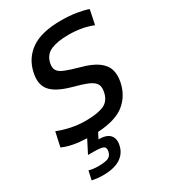

<svg xmlns="http://www.w3.org/2000/svg" viewBox="-214 -760 982 1106"><g transform="rotate(-30 277.5 -207.0)"><path d="M137 240Q121 240 99 237.5Q77 235 66 232L79 173Q106 181 139 181Q184 181 205.5 172.5Q227 164 233 136Q238 108 219 101.5Q200 95 161 95H121L165 9Q66 6 5 -22L26 -118Q65 -102 112.5 -92Q160 -82 209 -82Q286 -82 328.5 -100Q371 -118 382 -172Q389 -205 377.5 -225Q366 -245 331.5 -259.5Q297 -274 236 -290Q142 -316 106.5 -358Q71 -400 87 -473Q105 -558 173.5 -606Q242 -654 373 -654Q429 -654 476.5 -646Q524 -638 550 -628L530 -532Q460 -561 368 -561Q296 -561 252 -542Q208 -523 197 -473Q191 -444 201 -426Q211 -408 242.5 -395Q274 -382 332 -366Q405 -347 443 -319Q481 -291 491.5 -254.5Q502 -218 492 -172Q475 -93 416.5 -45.5Q358 2 238 9L218 47Q271 47 293 71Q315 95 306 137Q296 186 254.5 213Q213 240 137 240Z"/></g></svg>

Font: Kanit
Style: Italic
Weight: 400
Italic angle: -12°
Designer: Katatrad Team
Foundry: CadsonDemak
Version: Version 2.000; ttfautohint (v1.8.3)